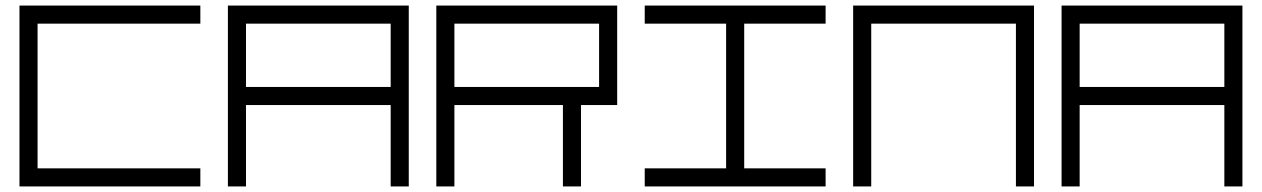

<svg xmlns="http://www.w3.org/2000/svg" viewBox="-20 -670 4534 690"><path d="M115 -585V-65H700V0H50V-65V-585V-650H700V-585ZM115 -585Z M1384 -585H864V-357.5H1384ZM1449 0H1384V-292.5H864V0H799V-585V-650H1449ZM1449 -585Z M1613 -650H1548V0H1613V-292.5H2003V0H2068V-292.5H2198V-325V-650H2133ZM1613 -585H2133V-357.5H1613ZM1613 -585Z M2654.5 -65H2947V0H2297V-65H2589.5V-585H2297V-650H2947V-585H2654.5ZM2654.5 -65Z M3111 -585V0H3046V-650H3111H3631H3696V0H3631V-585ZM3111 -585Z M4380 -585H3860V-357.5H4380ZM4445 0H4380V-292.5H3860V0H3795V-585V-650H4445ZM4445 -585Z"/></svg>

Font: skuare
Style: Regular
Weight: 400
Designer: Dinesh Verma
Version: 0.0.1;FontRapid 1.4.1